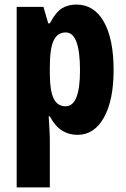

<svg xmlns="http://www.w3.org/2000/svg" viewBox="-20 -580 551 840"><path d="M314 -560Q392 -560 434.5 -484.5Q477 -409 477 -274Q477 -141 434.5 -65.5Q392 10 319 10Q281 10 250.5 -9.5Q220 -29 198 -71H193Q195 -37 196.5 -12.5Q198 12 198 28V240H53V-550H170L191 -478H198Q225 -528 251.5 -544Q278 -560 314 -560ZM268 -438Q231 -438 214.5 -402.5Q198 -367 198 -287V-258Q198 -184 214.5 -149.5Q231 -115 267 -115Q330 -115 330 -272Q330 -438 268 -438Z"/></svg>

Font: Noto Sans Myanmar UI ExtraCondensed ExtraBold
Style: Regular
Weight: 800
Width: 2
Designer: Monotype Design Team
Foundry: Monotype Imaging Inc.
Version: Version 2.103; ttfautohint (v1.8.4.7-5d5b)